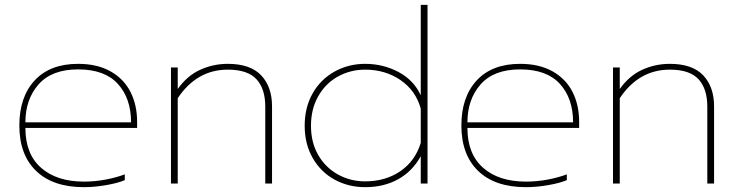

<svg xmlns="http://www.w3.org/2000/svg" viewBox="-20 -759 3048 794"><path d="M327 -8Q373 -8 417.5 -16.5Q462 -25 496 -38V-14Q468 -2 419.5 6.5Q371 15 327 15Q199 15 129.5 -52Q60 -119 60 -240Q60 -358 123.5 -426.5Q187 -495 303 -495Q382 -495 437 -464Q492 -433 519.5 -379Q547 -325 547 -255V-230H85Q85 -122 150 -65Q215 -8 327 -8ZM85 -253H522Q522 -352 467.5 -412Q413 -472 303 -472Q194 -472 139.5 -410Q85 -348 85 -253Z M715 -353V0H687V-480H715V-391Q754 -446 808 -470.5Q862 -495 922 -495Q1015 -495 1060 -447.5Q1105 -400 1105 -319V0H1077V-318Q1077 -392 1040.5 -431.5Q1004 -471 922 -471Q794 -471 715 -353Z M1748 -739V0H1720V-113Q1686 -51 1627 -18Q1568 15 1490 15Q1421 15 1364 -16Q1307 -47 1273.5 -105Q1240 -163 1240 -239Q1240 -315 1273 -373Q1306 -431 1363.5 -463Q1421 -495 1490 -495Q1564 -495 1627.5 -461.5Q1691 -428 1720 -365V-739ZM1266 -239Q1266 -170 1296 -118Q1326 -66 1377.5 -37.5Q1429 -9 1490 -9Q1574 -9 1635.5 -51Q1697 -93 1720 -168V-310Q1699 -385 1636 -428Q1573 -471 1490 -471Q1429 -471 1377.5 -442.5Q1326 -414 1296 -361Q1266 -308 1266 -239Z M2155 -8Q2201 -8 2245.5 -16.5Q2290 -25 2324 -38V-14Q2296 -2 2247.5 6.5Q2199 15 2155 15Q2027 15 1957.5 -52Q1888 -119 1888 -240Q1888 -358 1951.5 -426.5Q2015 -495 2131 -495Q2210 -495 2265 -464Q2320 -433 2347.5 -379Q2375 -325 2375 -255V-230H1913Q1913 -122 1978 -65Q2043 -8 2155 -8ZM1913 -253H2350Q2350 -352 2295.5 -412Q2241 -472 2131 -472Q2022 -472 1967.5 -410Q1913 -348 1913 -253Z M2543 -353V0H2515V-480H2543V-391Q2582 -446 2636 -470.5Q2690 -495 2750 -495Q2843 -495 2888 -447.5Q2933 -400 2933 -319V0H2905V-318Q2905 -392 2868.5 -431.5Q2832 -471 2750 -471Q2622 -471 2543 -353Z"/></svg>

Font: Prompt Thin
Style: Regular
Weight: 100
Designer: Katatrad Team
Foundry: CadsonDemak
Version: Version 1.030